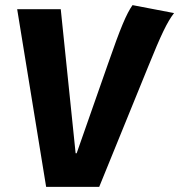

<svg xmlns="http://www.w3.org/2000/svg" viewBox="-20 -729 699 749"><path d="M217 -693H47L160 0H367L558 -469C609 -595 632 -643 659 -678L497 -709C473 -675 450 -620 402 -482L279 -131H275Z"/></svg>

Font: Fira Sans OT
Style: Bold Italic
Weight: 700
Italic angle: -8°
Designer: Carrois Corporate & Edenspiekermann
Foundry: Carrois Corporate GbR & Edenspiekermann AG
Version: Version 2.001